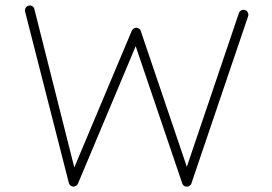

<svg xmlns="http://www.w3.org/2000/svg" viewBox="-20 -697 1010 713"><path d="M85.4 -675.8Q92.3 -678.2 98.9 -674.6Q105.5 -670.9 107.4 -664.1L255.9 -75.2L469.2 -582.5Q472.7 -589.8 480 -592.8Q487.3 -595.7 494.1 -591.8Q501.5 -588.4 502.9 -581.5L673.8 -77.6L867.2 -648.4Q869.6 -655.3 876.5 -658.7Q883.3 -662.1 890.1 -659.7Q897 -657.7 900.4 -650.6Q903.8 -643.6 901.4 -636.7L690.9 -16.1Q689.5 -9.8 681.2 -5.4Q673.8 -2.4 666.5 -5.4Q659.2 -8.3 656.7 -16.1L483.9 -525.4L269.5 -15.1Q266.1 -8.3 259.3 -5.4Q252.4 -2.4 245.4 -5.9Q238.3 -9.3 235.8 -17.1L73.2 -653.8Q71.3 -660.6 75 -667.2Q78.6 -673.8 85.4 -675.8Z"/></svg>

Font: Mikhak-FD ExtraLight
Style: Regular
Weight: 200
Designer: Amin Abedi
Version: Version 3.2